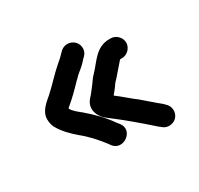

<svg xmlns="http://www.w3.org/2000/svg" viewBox="-102 -550 714 688"><g transform="rotate(-30 254.5 -206.5)"><path d="M392 -365H386C329.7 -365 306.4 -315.4 277 -286C263.3 -272.3 260.4 -264.4 248 -249C238.2 -237.1 231.6 -226.6 222 -217C191.5 -183.6 211.1 -143.3 241 -123C289.9 -86.3 337.9 -45.1 383 -5L392 2C408.6 17.3 436.4 13.1 449.5 -2.5C464.2 -20 461.3 -46.2 445 -60L437 -68C415.9 -84.4 391.1 -107.7 370 -125C354.5 -135.9 332.4 -155.9 317 -168L299 -182C303.7 -187.3 308 -192.7 312 -198C322.4 -210.4 325 -218.8 336 -228C352.2 -246.1 366.5 -263.4 383 -282C383.7 -282 384.3 -282.3 385 -283H392C413.6 -283 433 -302 433 -324C433 -346 413.6 -365 392 -365ZM218 -413 199 -394C188.3 -384.8 169.6 -368.6 160 -359L118 -317C110.7 -310.3 104.7 -304.7 100 -300C79.9 -282.4 50 -261 50 -227C50 -215.7 52.3 -204.7 57 -194C72.6 -165.5 96.3 -141.9 121 -121C148.6 -98.9 173.4 -70.8 195 -43L202 -33C233.7 8.2 300.4 -39.8 268 -82L260 -92C236 -126.3 205 -157.9 173 -185C160.8 -194.8 142.9 -208.2 136 -222C136.7 -223.3 137.3 -224.3 138 -225C150.7 -235.9 162.7 -245.7 176 -259L199 -282C206.3 -290 212.7 -296.3 218 -301C221.3 -305 226.7 -310 234 -316C249.7 -328.4 258.9 -337 270 -350C280.4 -358.9 289 -369.2 288.5 -385.5C287.5 -421.7 243.4 -438.4 218 -413Z"/></g></svg>

Font: HoneyBee
Style: Bd
Weight: 700
Foundry: Cannot Into Space Fonts
Version: Version 0.89